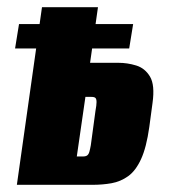

<svg xmlns="http://www.w3.org/2000/svg" viewBox="-20 -515 473 535"><path d="M27 0 97 -495H253L231 -340H310Q335 -340 359.5 -332.5Q384 -325 398 -301.5Q412 -278 405 -228L396 -161Q388 -104 373 -71.5Q358 -39 337 -24Q316 -9 291 -4.5Q266 0 237 0ZM194 -79H211Q219 -79 223 -82Q227 -85 229 -92Q231 -99 233 -110L246 -206Q249 -222 249 -230.5Q249 -239 246 -242Q243 -245 235 -245H218ZM22 -380 33 -448H351L340 -380Z"/></svg>

Font: Alumni Sans Black
Style: Italic
Weight: 900
Italic angle: -8°
Version: Version 1.016